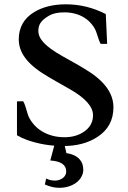

<svg xmlns="http://www.w3.org/2000/svg" viewBox="-20 -668 598 895"><path d="M59.1 -195.3 87.9 -196.3Q94.7 -184.6 98.6 -171.4Q102.5 -158.2 108.9 -137Q115.2 -115.7 132.6 -93.8Q149.9 -71.8 172.9 -57.6Q219.7 -28.3 280.8 -28.3Q333 -28.3 370.1 -53.2Q413.6 -82 413.6 -130.9Q413.6 -191.4 303.7 -253.4Q272.9 -271 240.5 -289.3Q208 -307.6 177 -327.4Q146 -347.2 121.6 -370.6Q67.4 -422.9 67.4 -483.9Q67.4 -567.4 138.7 -611.3Q199.2 -647.9 287.1 -647.9Q384.3 -647.9 473.1 -602.5L479.5 -463.4H449.2Q442.9 -475.1 439 -487.8Q435.1 -500.5 428.5 -519.3Q421.9 -538.1 406.5 -556.4Q391.1 -574.7 371.1 -586.9Q332 -610.4 279.3 -610.4Q234.9 -610.4 208.5 -595Q182.1 -579.6 170.4 -563.5Q158.7 -547.4 158.7 -524.4Q158.7 -501.5 173.8 -481.4Q189 -461.4 213.4 -443.1Q237.8 -424.8 269.3 -407.2Q300.8 -389.6 333.7 -371.1Q366.7 -352.5 398.2 -332Q429.7 -311.5 454.1 -287.1Q508.8 -232.4 508.8 -168Q508.8 -77.6 433.6 -29.3Q369.6 12.7 274.4 12.7Q186.5 12.7 106 -15.6Q79.1 -25.4 59.1 -37.6ZM288.6 130.9Q288.6 85 214.4 80.1L237.3 -5.4H277.8L289.6 45.9Q347.7 54.2 363.8 95.7Q368.2 107.9 368.2 124.3Q368.2 140.6 359.1 156.7Q350.1 172.9 334.5 184.1Q301.8 207.5 255.4 207.5Q224.1 207.5 189 191.9L195.3 164.1Q213.9 173.8 235.6 173.8Q257.3 173.8 272.9 161.9Q288.6 149.9 288.6 130.9Z"/></svg>

Font: RadleyRegular
Style: Regular
Weight: 400
Designer: vernon adams
Foundry: vernon adams
Version: Version 1.000;PS 001.001;hotconv 1.0.56